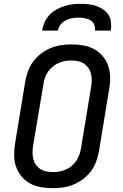

<svg xmlns="http://www.w3.org/2000/svg" viewBox="-20 -975 640 1003"><path d="M255 8Q223 8 192.5 2.5Q162 -3 136.5 -17Q111 -31 92 -54Q73 -77 63.5 -105Q54 -133 54 -164.5Q54 -196 59 -227L112 -550Q117 -577 126.5 -603.5Q136 -630 153.5 -653.5Q171 -677 194.5 -695Q218 -713 245 -724Q272 -735 299.5 -739Q327 -743 354 -743Q386 -743 416.5 -737.5Q447 -732 472.5 -718Q498 -704 517 -681Q536 -658 545.5 -630Q555 -602 555.5 -570.5Q556 -539 550 -508L497 -185Q492 -158 482.5 -131.5Q473 -105 455.5 -81.5Q438 -58 414.5 -40Q391 -22 364.5 -11Q338 0 310 4Q282 8 255 8ZM256 -76Q273 -76 290 -79Q307 -82 323.5 -89Q340 -96 354 -108Q368 -120 378 -134.5Q388 -149 394 -165.5Q400 -182 403 -199L456 -521Q459 -539 459 -556.5Q459 -574 455 -590.5Q451 -607 441.5 -620.5Q432 -634 418.5 -643Q405 -652 387.5 -655.5Q370 -659 353 -659Q336 -659 319 -656Q302 -653 286 -646Q270 -639 255.5 -627Q241 -615 231 -600.5Q221 -586 215 -569.5Q209 -553 207 -536L153 -214Q150 -196 150 -178.5Q150 -161 154 -144.5Q158 -128 167.5 -114.5Q177 -101 191 -92Q205 -83 222 -79.5Q239 -76 256 -76ZM200 -815Q203 -836 212.5 -857.5Q222 -879 237.5 -896Q253 -913 273.5 -924.5Q294 -936 315.5 -943Q337 -950 359 -952.5Q381 -955 402 -955Q424 -955 445 -952.5Q466 -950 485 -943Q504 -936 520.5 -924.5Q537 -913 547.5 -896Q558 -879 560 -857.5Q562 -836 559 -815H476Q478 -832 472 -846.5Q466 -861 452.5 -869Q439 -877 423 -880Q407 -883 390 -883Q374 -883 356.5 -880Q339 -877 323.5 -869Q308 -861 296.5 -846.5Q285 -832 283 -815Z"/></svg>

Font: Iosevka SS04 Medium Extended
Style: Italic
Weight: 500
Width: 7
Italic angle: -9°
Monospace: yes
Designer: Belleve Invis
Foundry: Belleve Invis
Version: Version 19.0.0; ttfautohint (v1.8.4)